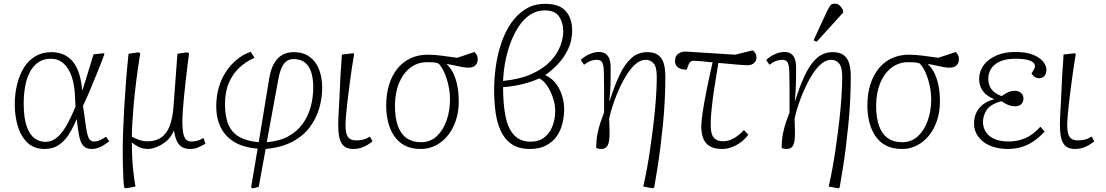

<svg xmlns="http://www.w3.org/2000/svg" viewBox="-20 -803 6064 1053"><path d="M225 14Q166 14 130 -21Q94 -56 77.5 -111.5Q61 -167 61 -230Q61 -289 74 -341Q87 -393 111.5 -432.5Q136 -472 174 -494.5Q212 -517 262 -517Q292 -517 319.5 -507.5Q347 -498 370.5 -475Q394 -452 409.5 -411.5Q425 -371 431 -308H432Q446 -351 456.5 -385.5Q467 -420 476 -449.5Q485 -479 493 -505L549 -511L553 -507Q533 -453 512 -401.5Q491 -350 472 -304.5Q453 -259 435 -222L441 -183Q449 -121 455 -87Q461 -53 470 -40Q479 -27 496 -27Q512 -27 526.5 -33.5Q541 -40 562 -53L579 -28Q566 -18 550.5 -8Q535 2 518 8Q501 14 482 14Q452 14 436.5 -4Q421 -22 414 -58Q407 -94 401 -149H400Q381 -103 357.5 -66Q334 -29 302 -7.5Q270 14 225 14ZM228 -25Q260 -25 287 -44.5Q314 -64 340 -107Q366 -150 394 -218L392 -261Q390 -335 373 -383.5Q356 -432 327 -456.5Q298 -481 259 -481Q219 -481 190.5 -461.5Q162 -442 144 -408Q126 -374 118 -329.5Q110 -285 110 -236Q110 -157 126 -111Q142 -65 169 -45Q196 -25 228 -25Z M670 230 661 225Q658 205 656.5 175.5Q655 146 654 105.5Q653 65 653 10Q653 -23 655 -79.5Q657 -136 661 -207Q665 -278 671 -355.5Q677 -433 685 -508L738 -516L749 -511Q736 -428 727 -357Q718 -286 713 -227.5Q708 -169 705.5 -125.5Q703 -82 703 -54Q716 -45 740 -36.5Q764 -28 789 -28Q833 -28 863 -48Q893 -68 910 -110.5Q927 -153 932 -223L953 -508L1006 -516L1017 -511Q1013 -485 1008.5 -445Q1004 -405 998.5 -360Q993 -315 989 -271.5Q985 -228 982.5 -194.5Q980 -161 980 -146Q980 -112 983 -85Q986 -58 996.5 -42.5Q1007 -27 1031 -27Q1050 -27 1063.5 -31.5Q1077 -36 1096 -46L1107 -15Q1095 -8 1084 -2.5Q1073 3 1063 7Q1053 11 1043 12.5Q1033 14 1023 14Q994 14 976 2Q958 -10 948.5 -32.5Q939 -55 934 -86H933Q919 -51 892.5 -29Q866 -7 838.5 3.5Q811 14 792 14Q761 14 738 1.5Q715 -11 704 -21H703Q703 16 704.5 50.5Q706 85 709 116Q712 147 715.5 173.5Q719 200 723 220Z M1366 230 1357 225 1393 12Q1320 7 1269 -22Q1218 -51 1192 -101.5Q1166 -152 1166 -221Q1166 -273 1179 -320Q1192 -367 1217 -406Q1242 -445 1277 -474.5Q1312 -504 1355 -519L1376 -486Q1331 -467 1294 -433Q1257 -399 1235.5 -349.5Q1214 -300 1214 -232Q1214 -162 1233.5 -118Q1253 -74 1293.5 -51.5Q1334 -29 1399 -23L1456 -370Q1462 -408 1473.5 -435.5Q1485 -463 1502 -481Q1519 -499 1541 -508Q1563 -517 1591 -517Q1643 -517 1677.5 -492Q1712 -467 1729.5 -423Q1747 -379 1747 -323Q1747 -266 1731 -210Q1715 -154 1679.5 -106Q1644 -58 1584 -26Q1524 6 1437 14L1399 222ZM1443 -23Q1514 -29 1562.5 -56Q1611 -83 1641 -125.5Q1671 -168 1684.5 -219Q1698 -270 1698 -324Q1698 -376 1685.5 -411Q1673 -446 1649 -462.5Q1625 -479 1590 -479Q1569 -479 1552.5 -468Q1536 -457 1524.5 -431.5Q1513 -406 1505 -361Z M1920 14Q1897 14 1881.5 7.5Q1866 1 1855.5 -14Q1845 -29 1840 -54Q1835 -79 1835 -115Q1835 -119 1835 -126.5Q1835 -134 1835.5 -145Q1836 -156 1836.5 -169.5Q1837 -183 1838 -199.5Q1839 -216 1840 -234.5Q1841 -253 1842 -273.5Q1843 -294 1844 -316Q1845 -338 1846 -361Q1847 -384 1848.5 -407.5Q1850 -431 1852 -455.5Q1854 -480 1855 -504L1917 -511L1922 -507Q1915 -467 1908.5 -421.5Q1902 -376 1896 -330Q1890 -284 1885 -241.5Q1880 -199 1877.5 -166.5Q1875 -134 1875 -115Q1875 -95 1878.5 -76Q1882 -57 1894.5 -45Q1907 -33 1934 -33Q1955 -33 1972.5 -37.5Q1990 -42 2009 -54L2023 -28Q2010 -17 1994 -7.5Q1978 2 1959.5 8Q1941 14 1920 14Z M2288 14Q2236 14 2200 -5Q2164 -24 2141.5 -57.5Q2119 -91 2108.5 -134Q2098 -177 2098 -225Q2098 -289 2114.5 -340.5Q2131 -392 2161 -428.5Q2191 -465 2233 -484Q2275 -503 2326 -503Q2346 -503 2365 -501.5Q2384 -500 2403.5 -497.5Q2423 -495 2443.5 -492Q2464 -489 2487 -486L2583 -518Q2589 -510 2594.5 -502Q2600 -494 2600 -478Q2600 -464 2593.5 -453Q2587 -442 2576 -437Q2565 -432 2551 -432Q2535 -432 2519 -434.5Q2503 -437 2482.5 -442Q2462 -447 2431 -452V-450Q2455 -427 2469 -395Q2483 -363 2489.5 -325.5Q2496 -288 2496 -246Q2496 -191 2480.5 -143.5Q2465 -96 2437 -61Q2409 -26 2371 -6Q2333 14 2288 14ZM2288 -23Q2341 -23 2376.5 -57Q2412 -91 2430 -144.5Q2448 -198 2448 -257Q2448 -296 2439.5 -334.5Q2431 -373 2417 -405Q2403 -437 2385 -455Q2370 -460 2357.5 -461Q2345 -462 2322 -462Q2271 -462 2231.5 -432.5Q2192 -403 2169.5 -350Q2147 -297 2146 -226Q2146 -157 2162 -112.5Q2178 -68 2210 -45.5Q2242 -23 2288 -23Z M2886 14Q2823 14 2784 -14Q2745 -42 2724.5 -89Q2704 -136 2697 -193.5Q2690 -251 2690 -309Q2690 -374 2699.5 -440.5Q2709 -507 2730 -568.5Q2751 -630 2784 -677.5Q2817 -725 2863 -753.5Q2909 -782 2969 -782Q3048 -782 3083 -742Q3118 -702 3118 -635Q3118 -580 3095.5 -533Q3073 -486 3039 -450.5Q3005 -415 2970 -391Q3020 -369 3047 -316Q3074 -263 3074 -202Q3074 -165 3064.5 -126Q3055 -87 3033.5 -56Q3012 -25 2975.5 -5.5Q2939 14 2886 14ZM2890 -26Q2936 -26 2966 -50Q2996 -74 3010.5 -112.5Q3025 -151 3025 -195Q3025 -230 3012.5 -267Q3000 -304 2980.5 -333Q2961 -362 2938 -373Q2909 -360 2874.5 -349.5Q2840 -339 2805 -333Q2770 -327 2739 -325Q2739 -235 2752 -167.5Q2765 -100 2798.5 -63Q2832 -26 2890 -26ZM2739 -359Q2835 -369 2898.5 -398.5Q2962 -428 2999.5 -468Q3037 -508 3053 -551Q3069 -594 3069 -631Q3069 -678 3046.5 -712Q3024 -746 2968 -746Q2924 -746 2888 -722.5Q2852 -699 2825 -658Q2798 -617 2779.5 -567Q2761 -517 2751 -463.5Q2741 -410 2739 -359Z M3561 230 3508 220Q3518 176 3527.5 125Q3537 74 3545 19Q3553 -36 3560 -91Q3567 -146 3572 -199Q3577 -252 3579.5 -299Q3582 -346 3582 -382Q3582 -436 3564.5 -455.5Q3547 -475 3522 -475Q3495 -475 3470 -455Q3445 -435 3423 -402Q3401 -369 3383 -331Q3365 -293 3351.5 -256Q3338 -219 3330.5 -191.5Q3323 -164 3321 -152Q3323 -105 3323 -72.5Q3323 -40 3318.5 -21.5Q3314 -3 3304 5.5Q3294 14 3276 14Q3269 14 3262 12.5Q3255 11 3250 8Q3250 -35 3257 -70Q3264 -105 3274 -134Q3284 -163 3293 -186Q3293 -214 3293 -236Q3293 -258 3293 -280.5Q3293 -303 3293 -330.5Q3293 -358 3292 -397Q3292 -430 3287.5 -447Q3283 -464 3274.5 -469.5Q3266 -475 3252 -475Q3237 -475 3220 -469Q3203 -463 3183 -448L3165 -474Q3178 -487 3195 -497Q3212 -507 3230 -512.5Q3248 -518 3263 -518Q3287 -518 3301.5 -508Q3316 -498 3322.5 -479Q3329 -460 3329 -433Q3329 -418 3329 -398Q3329 -378 3328.5 -354Q3328 -330 3326.5 -303.5Q3325 -277 3322 -248H3323Q3350 -333 3378.5 -393Q3407 -453 3443.5 -485Q3480 -517 3530 -517Q3567 -517 3589 -501.5Q3611 -486 3620 -456Q3629 -426 3629 -384Q3629 -316 3625.5 -249Q3622 -182 3615.5 -117.5Q3609 -53 3601.5 7.5Q3594 68 3585 123Q3576 178 3568 225Z M3941 14Q3896 14 3870.5 -2.5Q3845 -19 3835.5 -47.5Q3826 -76 3826 -112Q3827 -144 3834.5 -193Q3842 -242 3855.5 -309.5Q3869 -377 3888 -461Q3852 -465 3823 -467.5Q3794 -470 3785 -470Q3775 -470 3767.5 -465Q3760 -460 3755 -445L3746 -421Q3724 -421 3709.5 -427Q3695 -433 3688.5 -444Q3682 -455 3682 -468Q3682 -497 3701.5 -509.5Q3721 -522 3744 -520L4012 -503L4108 -527Q4119 -518 4124 -509Q4129 -500 4129 -486Q4129 -471 4116 -458Q4103 -445 4077 -445Q4068 -445 4043.5 -447Q4019 -449 3986.5 -452Q3954 -455 3920 -458Q3916 -435 3912.5 -412.5Q3909 -390 3905.5 -369Q3902 -348 3899 -328Q3896 -308 3893 -288.5Q3890 -269 3888 -251Q3886 -233 3884 -216Q3882 -199 3880.5 -182Q3879 -165 3878.5 -149Q3878 -133 3878 -118Q3877 -70 3894 -49Q3911 -28 3946 -28Q3976 -28 4005.5 -45Q4035 -62 4060 -90L4084 -64Q4068 -42 4045 -24.5Q4022 -7 3995 3.5Q3968 14 3941 14Z M4578 230 4525 220Q4535 176 4544.5 125Q4554 74 4562 19Q4570 -36 4577 -91Q4584 -146 4589 -199Q4594 -252 4596.5 -299Q4599 -346 4599 -382Q4599 -436 4581.5 -455.5Q4564 -475 4539 -475Q4512 -475 4487 -455Q4462 -435 4440 -402Q4418 -369 4400 -331Q4382 -293 4368.5 -256Q4355 -219 4347.5 -191.5Q4340 -164 4338 -152Q4340 -105 4340 -72.5Q4340 -40 4335.5 -21.5Q4331 -3 4321 5.5Q4311 14 4293 14Q4286 14 4279 12.5Q4272 11 4267 8Q4267 -35 4274 -70Q4281 -105 4291 -134Q4301 -163 4310 -186Q4310 -214 4310 -236Q4310 -258 4310 -280.5Q4310 -303 4310 -330.5Q4310 -358 4309 -397Q4309 -430 4304.5 -447Q4300 -464 4291.5 -469.5Q4283 -475 4269 -475Q4254 -475 4237 -469Q4220 -463 4200 -448L4182 -474Q4195 -487 4212 -497Q4229 -507 4247 -512.5Q4265 -518 4280 -518Q4304 -518 4318.5 -508Q4333 -498 4339.5 -479Q4346 -460 4346 -433Q4346 -418 4346 -398Q4346 -378 4345.5 -354Q4345 -330 4343.5 -303.5Q4342 -277 4339 -248H4340Q4367 -333 4395.5 -393Q4424 -453 4460.5 -485Q4497 -517 4547 -517Q4584 -517 4606 -501.5Q4628 -486 4637 -456Q4646 -426 4646 -384Q4646 -316 4642.5 -249Q4639 -182 4632.5 -117.5Q4626 -53 4618.5 7.5Q4611 68 4602 123Q4593 178 4585 225ZM4459 -574 4442 -582 4515 -740Q4525 -761 4533 -772Q4541 -783 4558 -783Q4575 -783 4585 -773Q4595 -763 4604 -747V-734Z M4927 14Q4875 14 4839 -5Q4803 -24 4780.5 -57.5Q4758 -91 4747.5 -134Q4737 -177 4737 -225Q4737 -289 4753.5 -340.5Q4770 -392 4800 -428.5Q4830 -465 4872 -484Q4914 -503 4965 -503Q4985 -503 5004 -501.5Q5023 -500 5042.5 -497.5Q5062 -495 5082.5 -492Q5103 -489 5126 -486L5222 -518Q5228 -510 5233.5 -502Q5239 -494 5239 -478Q5239 -464 5232.5 -453Q5226 -442 5215 -437Q5204 -432 5190 -432Q5174 -432 5158 -434.5Q5142 -437 5121.5 -442Q5101 -447 5070 -452V-450Q5094 -427 5108 -395Q5122 -363 5128.5 -325.5Q5135 -288 5135 -246Q5135 -191 5119.5 -143.5Q5104 -96 5076 -61Q5048 -26 5010 -6Q4972 14 4927 14ZM4927 -23Q4980 -23 5015.5 -57Q5051 -91 5069 -144.5Q5087 -198 5087 -257Q5087 -296 5078.5 -334.5Q5070 -373 5056 -405Q5042 -437 5024 -455Q5009 -460 4996.5 -461Q4984 -462 4961 -462Q4910 -462 4870.5 -432.5Q4831 -403 4808.5 -350Q4786 -297 4785 -226Q4785 -157 4801 -112.5Q4817 -68 4849 -45.5Q4881 -23 4927 -23Z M5507 14Q5453 14 5411 -3.5Q5369 -21 5345.5 -53Q5322 -85 5322 -125Q5322 -159 5334.5 -185Q5347 -211 5371 -230Q5395 -249 5431 -258V-260Q5404 -271 5386 -287Q5368 -303 5359 -324Q5350 -345 5350 -370Q5350 -411 5374 -444.5Q5398 -478 5443 -498Q5488 -518 5548 -518Q5609 -518 5646.5 -502.5Q5684 -487 5701.5 -464.5Q5719 -442 5719 -421Q5719 -399 5708 -386.5Q5697 -374 5678 -374Q5671 -374 5663 -377Q5655 -380 5649 -385.5Q5643 -391 5637 -400Q5648 -416 5652 -425Q5656 -434 5656 -440Q5656 -460 5628.5 -470.5Q5601 -481 5549 -481Q5501 -481 5468 -467.5Q5435 -454 5417.5 -429Q5400 -404 5400 -370Q5400 -341 5415.5 -316.5Q5431 -292 5473 -276Q5494 -290 5509.5 -297.5Q5525 -305 5546 -305Q5567 -305 5580 -293Q5593 -281 5593 -262Q5593 -246 5582 -233Q5571 -220 5545 -220Q5532 -220 5515 -225.5Q5498 -231 5472 -248Q5411 -231 5391 -199.5Q5371 -168 5371 -134Q5371 -105 5386 -80.5Q5401 -56 5432.5 -41.5Q5464 -27 5511 -27Q5559 -27 5601.5 -44.5Q5644 -62 5686 -108L5709 -81Q5678 -48 5646.5 -27Q5615 -6 5581 4Q5547 14 5507 14Z M5878 14Q5855 14 5839.5 7.5Q5824 1 5813.5 -14Q5803 -29 5798 -54Q5793 -79 5793 -115Q5793 -119 5793 -126.5Q5793 -134 5793.5 -145Q5794 -156 5794.5 -169.5Q5795 -183 5796 -199.5Q5797 -216 5798 -234.5Q5799 -253 5800 -273.5Q5801 -294 5802 -316Q5803 -338 5804 -361Q5805 -384 5806.5 -407.5Q5808 -431 5810 -455.5Q5812 -480 5813 -504L5875 -511L5880 -507Q5873 -467 5866.5 -421.5Q5860 -376 5854 -330Q5848 -284 5843 -241.5Q5838 -199 5835.5 -166.5Q5833 -134 5833 -115Q5833 -95 5836.5 -76Q5840 -57 5852.5 -45Q5865 -33 5892 -33Q5913 -33 5930.5 -37.5Q5948 -42 5967 -54L5981 -28Q5968 -17 5952 -7.5Q5936 2 5917.5 8Q5899 14 5878 14Z"/></svg>

Font: Literata 18pt ExtraLight
Style: Italic
Weight: 250
Italic angle: -2°
Designer: Latin by Veronika Burian and Jose Scaglione. Greek by Irene Vlachou. Cyrillic by Vera Evstafieva
Foundry: TypeTogether
Version: Version 3.103;gftools[0.9.29]